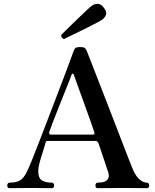

<svg xmlns="http://www.w3.org/2000/svg" viewBox="-20 -984 813 1004"><path d="M31 0Q18 0 18 -13Q18 -29 31 -29Q66 -29 86 -41.5Q106 -54 122 -89Q130 -105 145.5 -143Q161 -181 181.5 -234Q202 -287 225 -347Q248 -407 271 -467Q294 -527 313.5 -578.5Q333 -630 346.5 -667Q360 -704 365 -717Q370 -730 376.5 -734Q383 -738 399 -738Q415 -738 422 -734Q429 -730 434 -717Q442 -697 459.5 -652Q477 -607 500 -548Q523 -489 548 -424.5Q573 -360 596.5 -299Q620 -238 639 -188.5Q658 -139 669 -112Q687 -66 707.5 -47.5Q728 -29 747 -29Q760 -29 760 -13Q760 0 747 0Q737 0 706 -0.5Q675 -1 623 -1Q580 -1 541 -0.5Q502 0 492 0Q479 0 479 -13Q479 -29 492 -29Q524 -29 536.5 -39.5Q549 -50 549 -64.5Q549 -79 544 -89Q543 -91 538 -106.5Q533 -122 525.5 -144.5Q518 -167 510 -190.5Q502 -214 496 -232Q492 -243 488 -245Q484 -247 477 -247H231Q226 -247 223 -246Q220 -245 218 -238Q213 -217 203.5 -188.5Q194 -160 187 -133.5Q180 -107 180 -90Q180 -53 198.5 -41Q217 -29 250 -29Q263 -29 263 -13Q263 0 250 0Q240 0 212.5 -0.5Q185 -1 141 -1Q102 -1 72 -0.5Q42 0 31 0ZM246 -280H463Q467 -280 471.5 -281.5Q476 -283 473 -293Q465 -317 453 -351.5Q441 -386 427 -424Q413 -462 400.5 -497Q388 -532 378.5 -558Q369 -584 366 -593Q364 -598 360.5 -599Q357 -600 355 -595Q353 -588 342 -560.5Q331 -533 315.5 -494.5Q300 -456 284 -415.5Q268 -375 255.5 -342.5Q243 -310 238 -295Q234 -280 246 -280ZM315 -780Q308 -781 303.5 -788Q299 -795 300 -801Q303 -804 318 -819Q333 -834 354.5 -855Q376 -876 398 -897Q420 -918 437.5 -934.5Q455 -951 462 -955Q476 -965 493.5 -963.5Q511 -962 524 -942Q540 -921 534 -906Q528 -891 514 -881Q507 -876 486 -865Q465 -854 437.5 -840Q410 -826 383 -813Q356 -800 337 -791Q318 -782 315 -780Z"/></svg>

Font: Zen Antique Soft
Style: Regular
Weight: 400
Designer: Yoshimichi Ohira
Foundry: Positype
Version: Version 1.001